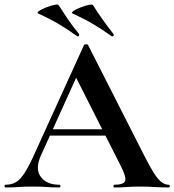

<svg xmlns="http://www.w3.org/2000/svg" viewBox="-28 -828 770 848"><path d="M171 -229 186 -257H474L481 -229ZM717 -12Q722 -12 722 -6Q722 0 717 0Q687 0 654.5 -2Q622 -4 592 -4Q558 -4 533 -2Q508 0 477 0Q473 0 473 -6Q473 -12 477 -12Q518 -12 524.5 -28.5Q531 -45 506 -94L303 -495L352 -581L153 -142Q126 -82 152 -47Q178 -12 234 -12Q239 -12 239 -6Q239 0 234 0Q204 0 179 -2Q154 -4 116 -4Q77 -4 53.5 -2Q30 0 -4 0Q-8 0 -8 -6Q-8 -12 -4 -12Q23 -12 42.5 -23.5Q62 -35 81.5 -65.5Q101 -96 126 -152L343 -629Q344 -632 352 -632.5Q360 -633 361 -629L611 -137Q635 -90 652.5 -62.5Q670 -35 685.5 -23.5Q701 -12 717 -12ZM465 -668Q470 -666 473 -670Q476 -674 473 -678Q448 -710 425 -742Q402 -774 383 -805Q381 -810 364.5 -806.5Q348 -803 328.5 -795.5Q309 -788 297 -780Q285 -772 293 -768Q344 -745 384.5 -721Q425 -697 465 -668ZM313 -668Q318 -666 320.5 -670Q323 -674 321 -678Q295 -709 273 -741.5Q251 -774 231 -805Q229 -810 212.5 -806.5Q196 -803 176.5 -795.5Q157 -788 145 -780Q133 -772 141 -768Q192 -745 232.5 -721Q273 -697 313 -668Z"/></svg>

Font: Cormorant Garamond Light
Style: Regular
Weight: 300
Designer: Christian Thalmann (Catharsis Fonts)
Foundry: Catharsis Fonts
Version: Version 4.001